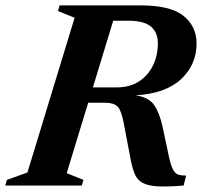

<svg xmlns="http://www.w3.org/2000/svg" viewBox="-48 -690 752 714"><path d="M200 -46 262.5 -21 256 0H-28.5L-22.5 -21L54 -48.5L229.5 -624L167.5 -649L173.5 -670H473.5Q586.5 -670 634.8 -630.8Q683 -591.5 683 -528.5Q683 -449.5 625.5 -395.8Q568 -342 456 -335.5Q505.5 -328.5 525.5 -299Q545.5 -269.5 556.5 -219L580 -108.5Q587.5 -73.5 596 -58.5Q604.5 -43.5 616 -40.2Q627.5 -37 644 -37L635 0Q575.5 5 539.2 3Q503 1 483.2 -9.5Q463.5 -20 454.2 -40.5Q445 -61 438.5 -93.5L412.5 -230.5Q403 -280.5 388.8 -294.2Q374.5 -308 343 -308H280ZM385.5 -365Q434.5 -365 468.8 -387.2Q503 -409.5 521 -446.8Q539 -484 539 -529Q539 -569.5 513.2 -591.2Q487.5 -613 428.5 -613H373L297.5 -365Z"/></svg>

Font: Newsreader Text
Style: Bold Italic
Weight: 700
Italic angle: -17°
Designer: Hugues Gentile
Foundry: Production Type
Version: Version 1.001